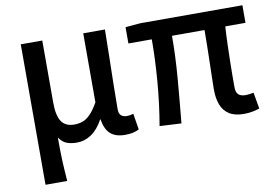

<svg xmlns="http://www.w3.org/2000/svg" viewBox="-79 -681 1456 1011"><g transform="rotate(-10 649.5 -175.5)"><path d="M87 200V-551H202V-218Q202 -151 223 -118.5Q244 -86 292 -86Q316 -86 337 -93.5Q358 -101 378.5 -122Q399 -143 421 -182V-551H537Q536 -479 534.5 -404Q533 -329 531.5 -257.5Q530 -186 530 -126Q530 -102 541.5 -92Q553 -82 573 -82Q581 -82 589 -83.5Q597 -85 607 -88L621 -2Q608 5 590.5 9.5Q573 14 546 14Q495 14 467.5 -11Q440 -36 432 -89H430Q403 -39 367 -14.5Q331 10 289 10Q259 10 235.5 1.5Q212 -7 194 -34Q194 3 194.5 33Q195 63 196 89.5Q197 116 199 142.5Q201 169 203 200Z M1181 14Q1133 14 1103.5 -4.5Q1074 -23 1060.5 -57.5Q1047 -92 1047 -140Q1047 -159 1048 -194.5Q1049 -230 1050 -275.5Q1051 -321 1052 -368.5Q1053 -416 1053 -457H879Q879 -347 869 -227Q859 -107 848 6L732 0Q752 -115 761.5 -234Q771 -353 771 -457H646V-544L726 -551H1272V-457H1164Q1161 -414 1159.5 -364.5Q1158 -315 1157 -269Q1156 -223 1156 -187Q1156 -151 1156 -134Q1156 -105 1169 -93.5Q1182 -82 1207 -82Q1220 -82 1250 -87L1265 0Q1250 5 1229 9.5Q1208 14 1181 14Z"/></g></svg>

Font: Noto Sans KR Medium
Style: Regular
Weight: 500
Designer: Ryoko NISHIZUKA  (kana, bopomofo & ideographs); Paul D. Hunt (Latin, Greek & Cyrillic); Sandoll Communications , Soo-you
Foundry: Adobe
Version: Version 2.004-H2;hotconv 1.0.118;makeotfexe 2.5.65603